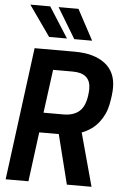

<svg xmlns="http://www.w3.org/2000/svg" viewBox="-65 -1078 742 1125"><g transform="rotate(5 305.5 -516.0)"><path d="M75 -853ZM193 -853 67 -1032H184L298 -853ZM341 -853 233 -1032H350L446 -853ZM517 0H372L299 -291H184L146 0H12L114 -780H350Q464 -780 528 -731Q592 -682 592 -590Q592 -550 580.5 -491Q569 -432 532 -384Q495 -336 432 -312ZM316 -408Q374 -408 408 -436.5Q442 -465 451 -532Q454 -556 454 -570Q454 -663 349 -663H233L199 -408Z"/></g></svg>

Font: Tanohe Sans SemiBold
Style: Italic
Weight: 600
Designer: Village Type and Design LLC & Cristiano Sobral
Foundry: Cooper Hewitt Smithsonian Design Museum
Version: Version 1.00;September 29, 2021;FontCreator 13.0.0.2655 64-b